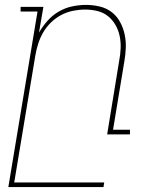

<svg xmlns="http://www.w3.org/2000/svg" viewBox="-20 -548 640 783"><path d="M14 215 133 -501H64V-520H157L139 -415Q154 -441 174 -463.5Q194 -486 220 -501Q246 -516 274.5 -522Q303 -528 331 -528Q359 -528 386.5 -521.5Q414 -515 435 -499Q456 -483 469 -459.5Q482 -436 488 -409Q494 -382 493 -353.5Q492 -325 487 -297L441 -19H510V0H417L466 -300Q471 -325 472 -351Q473 -377 468 -401Q463 -425 451 -446Q439 -467 420.5 -482Q402 -497 377.5 -503Q353 -509 327 -509Q303 -509 278 -504Q253 -499 230 -487Q207 -475 188 -456.5Q169 -438 156 -415.5Q143 -393 135.5 -369Q128 -345 124 -321L38 196H405L402 215Z"/></svg>

Font: Iosevka HT Thin Extended
Style: Italic
Weight: 100
Width: 7
Italic angle: -9°
Monospace: yes
Designer: Belleve Invis
Foundry: Belleve Invis
Version: Version 32.3.0; ttfautohint (v1.8.4)